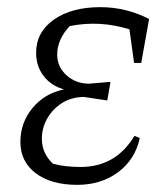

<svg xmlns="http://www.w3.org/2000/svg" viewBox="-20 -510 470 537"><path d="M196 7Q123 7 80 -25.5Q37 -58 37 -113Q37 -167 71 -208Q105 -249 159 -260Q123 -270 102 -297.5Q81 -325 81 -362Q81 -420 130.5 -455Q180 -490 261 -490Q332 -490 397 -457L375 -334H355L342 -428Q258 -454 175 -437Q140 -400 140 -357Q140 -323 166 -299.5Q192 -276 229 -276L289 -281L280 -229L214 -239Q176 -238 148.5 -218.5Q121 -199 107.5 -169.5Q94 -140 98 -108.5Q102 -77 128 -52Q162 -43 205 -43Q304 -43 356 -130L371 -124Q358 -64 310.5 -28.5Q263 7 196 7Z"/></svg>

Font: Piazzolla Light
Style: Italic
Weight: 300
Italic angle: -11.3°
Designer: Juan Pablo del Peral
Foundry: Huerta Tipografica
Version: Version 1.330